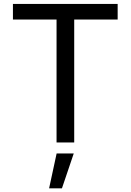

<svg xmlns="http://www.w3.org/2000/svg" viewBox="-20 -748 686 1008"><path d="M47.9 -645.5V-727.5H597.7V-645.5H369.6V0H276.9V-645.5ZM237.8 240.7 277.3 57.6H367.2L305.2 240.7Z"/></svg>

Font: Inter-Regular
Style: Regular
Weight: 400
Designer: Rasmus Andersson
Foundry: rsms
Version: Version 4.000;git-a52131595